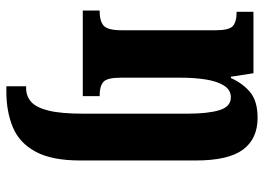

<svg xmlns="http://www.w3.org/2000/svg" viewBox="-133 -456 829 603"><g transform="rotate(90 281.5 -154.5)"><path d="M251 240V178H256Q282 178 300 162Q318 146 327.5 107Q337 68 337 -1V-329Q337 -393 326 -429Q315 -465 286 -465Q262 -465 248.5 -443Q235 -421 229.5 -385.5Q224 -350 224 -309V-119Q224 -76 237.5 -64.5Q251 -53 279 -53H282V0H13V-53H17Q45 -53 60 -65Q75 -77 75 -122V-418Q75 -460 61.5 -471.5Q48 -483 21 -483H17V-536H210L221 -465H225Q242 -503 270 -526Q298 -549 350 -549Q416 -549 450 -503Q484 -457 484 -355V8Q484 97 456.5 148Q429 199 380 219.5Q331 240 268 240Z"/></g></svg>

Font: Noto Serif Myanmar ExtraCondensed ExtraBold
Style: Regular
Weight: 800
Width: 2
Designer: Ben Mitchell and the Monotype Design Team
Foundry: Monotype Imaging Inc.
Version: Version 2.106; ttfautohint (v1.8.4.7-5d5b)